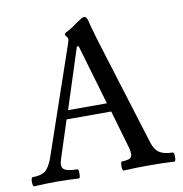

<svg xmlns="http://www.w3.org/2000/svg" viewBox="-79 -751 788 827"><g transform="rotate(-10 314.5 -337.5)"><path d="M4.9 2.9Q-2 2.9 -2 -17.1Q-2 -37.1 4.9 -37.1Q40.5 -37.1 59.1 -50.5Q77.6 -64 91.8 -102.1L255.9 -580.1Q259.8 -593.8 259.8 -597.2Q259.8 -600.6 253.9 -607.9Q248 -615.2 248 -618.2Q248 -624 264.2 -630.9Q280.8 -639.2 307.1 -659.2Q335.4 -678.2 340.8 -678.2Q354.5 -678.2 358.9 -654.8Q361.3 -642.1 380.9 -575.2L529.8 -95.2Q540 -63 560.5 -50Q581.1 -37.1 617.2 -37.1Q624 -37.1 624 -17.1Q624 2.9 617.2 2.9Q561.5 0 505.9 0Q450.2 0 396 2.9Q389.6 2.9 389.6 -17.1Q389.6 -37.1 396 -37.1Q429.2 -37.1 436.8 -49.8Q444.3 -62.5 434.1 -95.2L387.2 -256.8H191.9L139.2 -94.2Q127.9 -61 141.6 -49.1Q155.3 -37.1 200.2 -37.1Q206.1 -37.1 206.1 -17.1Q206.1 2.9 200.2 2.9Q150.4 0 103 0Q54.7 0 4.9 2.9ZM205.1 -294.9H375L297.9 -558.1H290Z"/></g></svg>

Font: Junicode SmCond Medium
Style: Regular
Weight: 500
Width: 4
Designer: Peter S. Baker
Version: Version 2.206